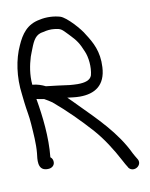

<svg xmlns="http://www.w3.org/2000/svg" viewBox="-82 -725 661 847"><g transform="rotate(-10 248.0 -301.0)"><path d="M77 -5C91 -5 106 -14 106 -31C106 -40 103 -48 95 -54C104 -144 93 -237 79 -318C87 -316 98 -314 110 -312H112C123 -306 136 -298 146 -291C202 -244 257 -189 306 -134C343 -92 377 -39 406 16C412 28 418 38 425 49V50C446 79 493 49 471 18C465 9 463 4 456 -8C409 -108 326 -187 254 -260C240 -274 229 -286 214 -300C232 -298 250 -295 270 -295C336 -295 386 -324 390 -406C394 -476 369 -520 343 -560C329 -586 274 -648 246 -657C219 -665 184 -667 154 -660C96 -650 69 -611 48 -563C22 -507 9 -429 20 -348L24 -312C28 -276 35 -248 37 -213C40 -170 44 -124 40 -82C37 -56 28 -8 70 -5ZM87 -506C91 -518 96 -529 100 -540C114 -576 126 -600 161 -604H162C176 -608 193 -610 211 -608C241 -604 241 -602 270 -572C301 -540 310 -526 326 -487C338 -460 343 -414 334 -379C327 -358 303 -351 270 -351C257 -351 247 -352 234 -353C201 -358 163 -362 130 -366C114 -374 95 -381 72 -383C68 -429 76 -470 87 -506Z"/></g></svg>

Font: Stray Cat
Style: BdCn
Weight: 700
Version: Version 1.0